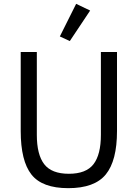

<svg xmlns="http://www.w3.org/2000/svg" viewBox="-20 -969 718 1001"><path d="M344 -755 292 -779 377 -949 450 -914ZM336 12Q200 12 144 -59Q88 -130 88 -286V-698H172V-266Q172 -163 210.5 -113Q249 -63 339 -63Q429 -63 467.5 -113Q506 -163 506 -266V-698H590V-286Q590 -131 531.5 -59.5Q473 12 336 12Z"/></svg>

Font: Anuphan
Style: Regular
Weight: 400
Designer: Mike Abbink, Paul van der Laan, Pieter van Rosmalen, Mint Tantisuwanna
Foundry: Bold Monday; Cadson Demak
Version: Version 3.002;hotconv 1.0.109;makeotfexe 2.5.65596